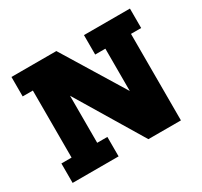

<svg xmlns="http://www.w3.org/2000/svg" viewBox="-125 -749 962 915"><g transform="rotate(-30 355.5 -291.5)"><path d="M32 0V-107H88V-476H32V-583H279L487 -243V-476H431V-583H684V-476H628V0H449L229 -366V-107H285V0Z"/></g></svg>

Font: Rokkitt ExtraBold
Style: Regular
Weight: 800
Version: Version 3.103